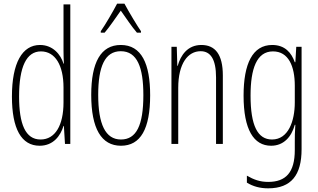

<svg xmlns="http://www.w3.org/2000/svg" viewBox="-20 -784 1732 1046"><path d="M196 10C271 10 310 -45 326 -98H328L334 0H363V-760H326V-506C326 -484 327 -463 328 -437H326C311 -487 268 -539 198 -539C101 -539 45 -441 45 -258C45 -83 96 10 196 10ZM201 -24C118 -24 84 -109 84 -258C84 -420 124 -504 203 -504C281 -504 326 -428 326 -307V-226C326 -102 281 -24 201 -24Z M658 -764H618C595 -720 553 -648 529 -614V-606H550C577 -637 612 -690 638 -726C666 -687 698 -638 726 -606H748V-614C731 -638 683 -717 658 -764ZM798 -265C798 -437 751 -539 638 -539C529 -539 477 -444 477 -267C477 -84 532 10 639 10C746 10 798 -82 798 -265ZM515 -267C515 -421 551 -505 638 -505C728 -505 761 -416 761 -266C761 -101 723 -24 639 -24C554 -24 515 -108 515 -267Z M1077 -539C1002 -539 964 -483 948 -425H946L943 -529H914V0H951V-305C951 -439 1004 -505 1073 -505C1126 -505 1157 -463 1157 -362V0H1194V-373C1194 -488 1152 -539 1077 -539Z M1463 -539C1356 -539 1307 -437 1307 -263C1307 -78 1362 10 1457 10C1525 10 1568 -38 1586 -104H1589C1586 -65 1586 -37 1586 -8V33C1586 156 1537 207 1441 207C1397 207 1363 195 1325 173V211C1359 232 1397 242 1441 242C1567 242 1623 169 1623 29V-529H1594L1589 -445H1586C1568 -496 1533 -539 1463 -539ZM1467 -504C1552 -504 1586 -423 1586 -317V-226C1586 -125 1551 -24 1462 -24C1384 -24 1345 -99 1345 -263C1345 -409 1378 -504 1467 -504Z"/></svg>

Font: Noto Sans ExtraCondensed ExtraLight
Style: Regular
Weight: 200
Width: 2
Designer: Monotype Design Team
Foundry: Monotype Imaging Inc.
Version: Version 2.013